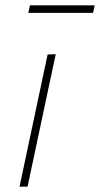

<svg xmlns="http://www.w3.org/2000/svg" viewBox="-20 -698 374 718"><path d="M53 0Q65 -56.5 76 -108Q87 -159.5 100 -221L110.5 -270.5Q123.5 -332 134.8 -385Q146 -438 158 -494L188.5 -495.5Q176 -438 165 -385.8Q154 -333.5 140.5 -270.5L130 -221Q117 -159.5 106 -108Q95 -56.5 83 0ZM86 -650 92 -678H334L328 -650Z"/></svg>

Font: Commissioner Thin
Style: Italic
Weight: 100
Italic angle: -12°
Designer: Kostas Bartsokas
Foundry: Kostas Bartsokas
Version: Version 1.000; ttfautohint (v1.8.3)